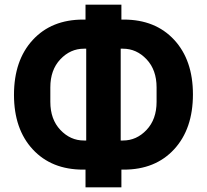

<svg xmlns="http://www.w3.org/2000/svg" viewBox="-20 -760 888 824"><path d="M347 44V-32H337Q201 -32 120.5 -119Q40 -206 40 -353Q40 -501 120.5 -588.5Q201 -676 337 -676H347V-740H501V-676H511Q647 -676 727.5 -589Q808 -502 808 -355Q808 -207 727.5 -119.5Q647 -32 511 -32H501V44ZM340 -157H350V-551H340Q282 -551 239 -505.5Q196 -460 196 -385V-323Q196 -248 239 -202.5Q282 -157 340 -157ZM498 -157H508Q566 -157 609 -202.5Q652 -248 652 -323V-385Q652 -460 609 -505.5Q566 -551 508 -551H498Z"/></svg>

Font: Anuphan
Style: Bold
Weight: 700
Designer: Mike Abbink, Paul van der Laan, Pieter van Rosmalen, Mint Tantisuwanna
Foundry: Bold Monday; Cadson Demak
Version: Version 3.002;hotconv 1.0.109;makeotfexe 2.5.65596